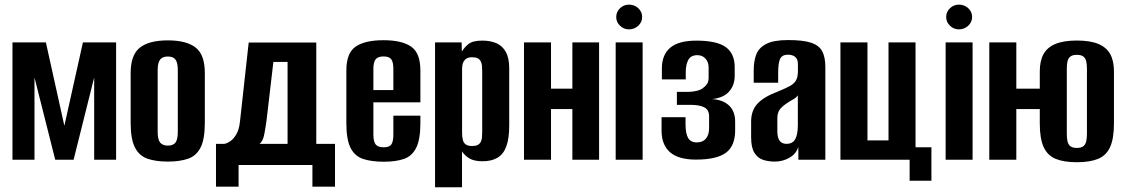

<svg xmlns="http://www.w3.org/2000/svg" viewBox="-20 -674 4751 810"><path d="M32.6 0V-495H173.6L251.5 -143.4L329.8 -495H469.8V0H377.3V-347.2L290.5 0H213L125.5 -347.2V0Z M688 7.7Q637.9 7.7 602.7 -4.3Q567.5 -16.3 549.4 -51.6Q531.2 -86.9 531.2 -155.7V-365.9Q531.2 -442.7 570.3 -473.2Q609.5 -503.7 688 -503.7Q766.5 -503.7 805.3 -473.5Q844.1 -443.4 844.1 -365.9V-156.4Q844.1 -87.2 826.3 -51.9Q808.5 -16.6 773.6 -4.5Q738.8 7.7 688 7.7ZM688 -59.7Q710.3 -59.7 720.2 -72.3Q730.1 -84.8 730.1 -117.7V-377.9Q730.1 -409.2 720.5 -422.4Q711 -435.6 688 -435.6Q666.4 -435.6 655.8 -422.9Q645.2 -410.2 645.2 -377.9V-117.7Q645.2 -85.1 655.8 -72.4Q666.4 -59.7 688 -59.7Z M891.2 113.6V-67.1H926.8Q938.1 -69.1 952 -78.6Q966 -88.2 977.6 -108.6Q989.2 -129 992.5 -162.5L1029.2 -494.7H1314.3V-67.1H1393.3V113.6H1298V22.1H986.5V113.6ZM1074.7 -67.1H1193.2V-412.6H1133.3L1104.8 -169.2Q1101.1 -140 1095.2 -108.8Q1089.4 -77.6 1074.7 -67.1Z M1599.6 8.3Q1547.9 8.3 1512.5 -3.2Q1477.2 -14.7 1459.2 -49.5Q1441.2 -84.3 1441.2 -154.4V-376.8Q1441.2 -450.3 1480.3 -477.3Q1519.5 -504.4 1597.7 -504.4Q1675.6 -504.4 1714.5 -477.3Q1753.5 -450.3 1753.5 -376.8V-242.2H1555.2V-107.4Q1555.2 -76.7 1564.8 -64.7Q1574.5 -52.6 1599 -52.6Q1621.9 -52.6 1630.7 -64.3Q1639.5 -76.1 1639.5 -107.4V-186H1753.5V-155.4Q1753.5 -85.3 1735.7 -50.1Q1717.9 -15 1683.5 -3.3Q1649.1 8.3 1599.6 8.3ZM1555.2 -294H1639.5V-383.3Q1639.5 -411.8 1630.7 -423.8Q1621.9 -435.9 1597.7 -435.9Q1574.5 -435.9 1564.8 -423.8Q1555.2 -411.8 1555.2 -383.3Z M1815.4 116V-495H1927.5L1928.5 -456.2Q1937.8 -473 1955.9 -487.9Q1974 -502.7 2014.8 -502.7Q2049.6 -502.7 2075 -491.4Q2100.3 -480 2114.3 -454.3Q2128.3 -428.5 2128.3 -385V-144.8Q2128.3 -89.6 2116 -56.4Q2103.7 -23.1 2078.7 -8.4Q2053.7 6.3 2015.5 6.3Q1979.5 6.3 1959.5 -6.2Q1939.4 -18.7 1929.1 -35.4V116ZM1971.9 -58Q1986.7 -58 1995.1 -62.4Q2003.5 -66.8 2007.9 -74.7Q2012.3 -82.7 2013.3 -93.3Q2014.3 -103.9 2014.3 -117V-373.2Q2014.3 -386.4 2013.3 -397Q2012.3 -407.5 2007.9 -415.7Q2003.5 -423.8 1995.1 -428.1Q1986.7 -432.5 1971.9 -432.5Q1957.7 -432.5 1949.3 -427.7Q1940.9 -422.9 1936.5 -415.4Q1932.1 -407.9 1930.8 -399.1Q1929.4 -390.4 1929.4 -382.7V-114.1Q1929.4 -97.1 1932.5 -84.2Q1935.6 -71.3 1944.9 -64.7Q1954.1 -58 1971.9 -58Z M2190.6 0V-495H2304.6V-300H2394.7V-495H2507.4V0H2394.7V-213.8H2304.6V0Z M2577.4 0V-495H2691.1V0ZM2633.7 -550.1Q2611.6 -550.1 2595.6 -565.5Q2579.7 -580.8 2579.7 -602.1Q2579.7 -624 2595.6 -639.3Q2611.6 -654.5 2633.7 -654.5Q2656.4 -654.5 2672.8 -639.3Q2689.1 -624 2689.1 -602.4Q2689.1 -580.8 2672.8 -565.5Q2656.4 -550.1 2633.7 -550.1Z M2916.3 -0.7Q2841.8 -0.7 2806.4 -32Q2771 -63.3 2771 -122.6V-179.5H2872.1V-150.3Q2872.1 -110.9 2883 -92Q2893.9 -73.2 2919.7 -73.2Q2944.7 -73.2 2958.1 -89.2Q2971.5 -105.1 2971.5 -133.4V-182.7Q2971.5 -210.6 2951.3 -221.2Q2931.2 -231.7 2892.5 -231.7H2835.6V-286.5H2884.9Q2901.8 -286.5 2919.2 -290.7Q2936.5 -295 2945.5 -302.4Q2956.5 -310.3 2963 -319.9Q2969.5 -329.5 2969.5 -347.9V-389.8Q2969.5 -412 2956.3 -426.7Q2943.1 -441.3 2922 -441.3Q2894.6 -441.3 2883.8 -421.4Q2873 -401.5 2873 -369.2V-339.1H2772.3V-385.1Q2772.3 -443.3 2807.8 -472.9Q2843.4 -502.6 2917.5 -502.6Q3004.4 -502.6 3041.9 -475.2Q3079.5 -447.8 3079.5 -391.1V-353.9Q3079.5 -314.8 3056.1 -288Q3032.7 -261.2 2984.1 -256Q3029.9 -253.2 3055.6 -228.9Q3081.4 -204.6 3081.4 -160.6V-123.9Q3081.4 -58.1 3042.2 -29.4Q3003 -0.7 2916.3 -0.7Z M3248.7 7.7Q3222.9 7.7 3200.3 0.7Q3177.6 -6.4 3163.2 -28.5Q3148.8 -50.6 3148.8 -95V-161.4Q3148.8 -208.3 3176.3 -237.4Q3203.9 -266.5 3263.1 -288.4Q3294.4 -301.3 3312.4 -311.2Q3330.4 -321 3338.3 -335.3Q3346.2 -349.5 3346.2 -375.2V-402.4Q3346.2 -417.7 3340.9 -426.4Q3335.5 -435.1 3326.3 -439.2Q3317.1 -443.4 3305 -443.4Q3279.4 -443.4 3271.1 -425.6Q3262.9 -407.9 3262.9 -367.1V-325.1H3159.7V-378Q3159.7 -415 3170.2 -443.5Q3180.8 -472 3212.1 -488.5Q3243.4 -505 3305 -505Q3368.2 -505 3401.9 -493.7Q3435.6 -482.5 3448.8 -457.6Q3461.9 -432.7 3461.9 -391.4V0H3348.2L3347.9 -54.7Q3339.7 -25.6 3311.2 -9Q3282.6 7.7 3248.7 7.7ZM3297.7 -67.2Q3324.6 -67.2 3335.2 -87.5Q3345.9 -107.7 3345.9 -145.4V-271.9Q3340 -262.5 3325.9 -254.7Q3311.7 -246.9 3298.5 -237.7Q3279.4 -225 3269.4 -211.6Q3259.4 -198.2 3259.4 -174.1V-123Q3259.4 -101.5 3264.3 -89.2Q3269.3 -76.9 3278.1 -72.1Q3286.8 -67.2 3297.7 -67.2Z M3817.5 88.5V0H3525.6V-495H3639.6V-81.7H3728.4V-495H3842.4V-52.8H3909.4V88.5Z M3969.4 0V-495H4083.1V0ZM4025.7 -550.1Q4003.6 -550.1 3987.6 -565.5Q3971.7 -580.8 3971.7 -602.1Q3971.7 -624 3987.6 -639.3Q4003.6 -654.5 4025.7 -654.5Q4048.4 -654.5 4064.8 -639.3Q4081.1 -624 4081.1 -602.4Q4081.1 -580.8 4064.8 -565.5Q4048.4 -550.1 4025.7 -550.1Z M4523 10.4Q4468.8 10.4 4434.1 -3.6Q4399.4 -17.7 4383 -53.3Q4366.6 -88.9 4366.6 -153V-372.7Q4366.6 -417 4382.3 -445.6Q4398 -474.2 4432.7 -488.6Q4467.4 -503 4523 -503Q4579.4 -503 4613.7 -488.6Q4648.1 -474.2 4663.8 -445.6Q4679.5 -417 4679.5 -372.7V-153.6Q4679.5 -88.9 4663.1 -53.3Q4646.7 -17.7 4612 -3.6Q4577.3 10.4 4523 10.4ZM4153.6 0V-495H4267.6V-300H4404.7V-213.8H4267.6V0ZM4523 -49.9Q4541.1 -49.9 4550.3 -57.1Q4559.6 -64.4 4562.5 -77.9Q4565.5 -91.5 4565.5 -108.2V-385Q4565.5 -402.1 4562.5 -415.2Q4559.6 -428.2 4550.3 -435.5Q4541.1 -442.7 4523 -442.7Q4505 -442.7 4495.8 -435.5Q4486.5 -428.2 4483.5 -415.2Q4480.6 -402.1 4480.6 -385V-108.2Q4480.6 -91.5 4483.5 -77.9Q4486.5 -64.4 4495.8 -57.1Q4505 -49.9 4523 -49.9Z"/></svg>

Font: Alumni Sans SC Thin
Style: Regular
Weight: 100
Designer: Robert E. Leuschke
Foundry: Robert E. Leuschke
Version: Version 1.018